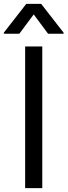

<svg xmlns="http://www.w3.org/2000/svg" viewBox="-41 -966 347 986"><path d="M176.1 0H88.1V-727.3H176.1ZM132.1 -892 58.2 -792.6H-21.3V-798.3L93.8 -946H170.5L285.5 -798.3V-792.6H206Z"/></svg>

Font: Interop
Style: Regular
Weight: 400
Designer: Rasmus Andersson, Google, Jang Haemin
Foundry: jhaemin
Version: Version 1.008